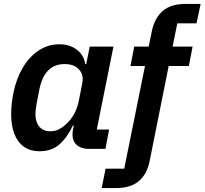

<svg xmlns="http://www.w3.org/2000/svg" viewBox="-20 -760 1044 980"><path d="M518 0H432Q396 0 373 -19Q350 -38 350 -73Q350 -80 351 -88.5Q352 -97 353 -102L357 -119H352Q321 -55 281.5 -21.5Q242 12 182 12Q134 12 101.5 -11.5Q69 -35 53 -77.5Q37 -120 37 -174Q37 -204 40 -231Q43 -258 48 -284Q63 -358 96 -414Q129 -470 177 -502Q225 -534 283 -534Q336 -534 372.5 -506Q409 -478 415 -433H420L438 -522H559L474 -99H537ZM236 -90Q266 -90 289 -104.5Q312 -119 330 -139Q350 -160 363.5 -188.5Q377 -217 383 -249L400 -336Q406 -363 396.5 -385Q387 -407 365.5 -420Q344 -433 310 -433Q258 -433 226 -400.5Q194 -368 181 -304L167 -232Q165 -221 163 -205Q161 -189 161 -177Q161 -151 169.5 -131.5Q178 -112 195 -101Q212 -90 236 -90Z M841 -423 744 61Q731 128 689 164Q647 200 572 200H499L519 101H614L720 -423H646L665 -522H739L755 -601Q769 -668 810.5 -704Q852 -740 927 -740H1004L983 -641H885L861 -522H963L944 -423Z"/></svg>

Font: IBM Plex Sans SemiBold
Style: Italic
Weight: 600
Italic angle: -11.31°
Designer: Mike Abbink, Paul van der Laan, Pieter van Rosmalen
Foundry: Bold Monday
Version: Version 3.201